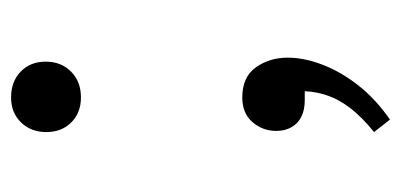

<svg xmlns="http://www.w3.org/2000/svg" viewBox="-204 -352 707 338"><g transform="rotate(-90 149.0 -183.5)"><path d="M107 150 85 122Q111 101 126.5 81Q142 61 149 41Q156 21 157 0H141Q124 0 112 -6Q100 -12 93.5 -23.5Q87 -35 87 -50Q87 -74 102.5 -92Q118 -110 146 -110Q182 -110 199 -86Q216 -62 216 -30Q216 -1 203.5 31.5Q191 64 167 94.5Q143 125 107 150ZM146 -394Q119 -394 102 -411Q85 -428 85 -455Q85 -482 102 -499.5Q119 -517 146 -517Q174 -517 191.5 -500Q209 -483 209 -456Q209 -429 191.5 -411.5Q174 -394 146 -394Z"/></g></svg>

Font: Literata 18pt Light
Style: Regular
Weight: 300
Designer: Latin by Veronika Burian and Jose Scaglione. Greek by Irene Vlachou. Cyrillic by Vera Evstafieva.
Foundry: TypeTogether
Version: Version 3.103;gftools[0.9.29]